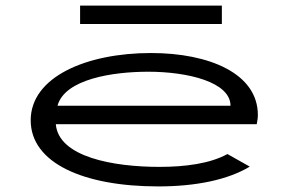

<svg xmlns="http://www.w3.org/2000/svg" viewBox="-20 -658 1040 688"><path d="M267 -572H775V-638H267ZM547 10C683 10 797 -14 875 -61L795 -106C733 -72 645 -60 551 -60C387 -60 190 -95 180 -213H900C902 -224 904 -235 904 -246C904 -395 729 -468 521 -468C289 -468 90 -382 90 -227C90 -74 279 10 547 10ZM186 -279C212 -375 385 -401 511 -401C653 -401 806 -364 806 -279Z"/></svg>

Font: Inconsolata UltraExpanded
Style: Regular
Weight: 400
Width: 9
Monospace: yes
Designer: Raph Levien, Cyreal, Brenton Simpson
Foundry: Raph Levien, Cyreal, Google
Version: Version 3.100